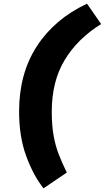

<svg xmlns="http://www.w3.org/2000/svg" viewBox="-20 -834 571 1046"><path d="M217 192Q161 121 122.5 15.5Q84 -90 84 -227Q84 -432 180 -581Q276 -730 454 -814L531 -703Q402 -623 332 -506.5Q262 -390 262 -226Q262 -153 271.5 -98Q281 -43 299.5 5.5Q318 54 344 106Z"/></svg>

Font: Prodigy Sans ExtraBold
Style: Italic
Weight: 800
Italic angle: -13°
Designer: Wei Huang
Foundry: Wei Huang
Version: Version 1.003; ttfautohint (v1.8.3)